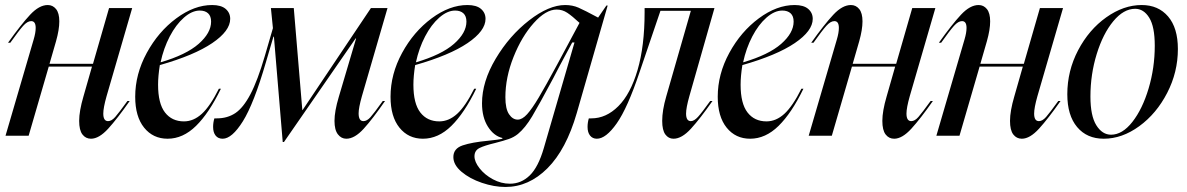

<svg xmlns="http://www.w3.org/2000/svg" viewBox="-20 -540 4722 764"><path d="M122 -429Q122 -456 104 -456Q89 -456 72 -437Q55 -418 21 -370H12Q64 -443 100 -481.5Q136 -520 170 -520Q190 -520 203 -504Q216 -488 216 -455Q216 -422 203 -376L177 -286H350L414 -508H506L404 -157Q391 -111 391 -88Q391 -58 410 -58Q424 -58 438.5 -74.5Q453 -91 487 -138H496Q447 -68 410.5 -28Q374 12 342 12Q321 12 308 -5Q295 -22 295 -59Q295 -98 312 -156L346 -275H174L94 0H2L114 -383Q122 -410 122 -429Z M824 -520Q860 -520 878 -504.5Q896 -489 896 -465Q896 -417 824.5 -368.5Q753 -320 616 -281Q609 -237 609 -203Q609 -128 636.5 -92.5Q664 -57 712 -57Q750 -57 783 -87Q816 -117 851 -187H859Q812 -90 760 -39Q708 12 647 12Q589 12 553.5 -32Q518 -76 518 -155Q518 -245 564 -329.5Q610 -414 681.5 -467Q753 -520 824 -520ZM820 -454Q820 -476 808 -487Q796 -498 775 -498Q744 -498 712 -470Q680 -442 655.5 -395Q631 -348 619 -292Q721 -322 770.5 -365.5Q820 -409 820 -454Z M828 -35Q828 -52 833 -69H843Q885 -69 916.5 -90Q948 -111 976.5 -165Q1005 -219 1034 -318L1066 -428L1058 -508H1149L1183 -102H1184L1456 -508H1522L1420 -157Q1407 -111 1407 -89Q1407 -58 1426 -58Q1440 -58 1454 -73.5Q1468 -89 1503 -138H1512Q1463 -67 1427 -27.5Q1391 12 1358 12Q1338 12 1324.5 -5.5Q1311 -23 1311 -59Q1311 -97 1328 -154L1397 -387H1395L1110 25H1105L1070 -394H1068L1038 -292Q990 -127 946.5 -57.5Q903 12 866 12Q848 12 838 -0.5Q828 -13 828 -35Z M1840 -520Q1876 -520 1894 -504.5Q1912 -489 1912 -465Q1912 -417 1840.5 -368.5Q1769 -320 1632 -281Q1625 -237 1625 -203Q1625 -128 1652.5 -92.5Q1680 -57 1728 -57Q1766 -57 1799 -87Q1832 -117 1867 -187H1875Q1828 -90 1776 -39Q1724 12 1663 12Q1605 12 1569.5 -32Q1534 -76 1534 -155Q1534 -245 1580 -329.5Q1626 -414 1697.5 -467Q1769 -520 1840 -520ZM1836 -454Q1836 -476 1824 -487Q1812 -498 1791 -498Q1760 -498 1728 -470Q1696 -442 1671.5 -395Q1647 -348 1635 -292Q1737 -322 1786.5 -365.5Q1836 -409 1836 -454Z M2009 191Q2054 191 2088 158Q2122 125 2144 49L2266 -371H2257L2207 -278L2181 -228Q2125 -123 2097.5 -77Q2070 -31 2041 -7Q2025 6 2005 13Q1985 20 1950 29Q1908 39 1888 49Q1868 59 1868 82Q1868 104 1888.5 130Q1909 156 1941.5 173.5Q1974 191 2009 191ZM1923 20Q1964 16 1979 12V9Q1945 1 1921.5 -36Q1898 -73 1898 -129Q1898 -215 1952.5 -306.5Q2007 -398 2085.5 -459Q2164 -520 2229 -520Q2258 -520 2282 -509.5Q2306 -499 2360 -470L2393 -518H2398L2275 -90Q2233 55 2158.5 129.5Q2084 204 1991 204Q1946 204 1897.5 187.5Q1849 171 1816.5 143.5Q1784 116 1784 85Q1784 51 1821 38.5Q1858 26 1923 20ZM2040 -64Q2058 -64 2077.5 -85.5Q2097 -107 2123.5 -151.5Q2150 -196 2197 -283L2286 -449Q2257 -476 2237.5 -489Q2218 -502 2195 -502Q2152 -502 2104 -448.5Q2056 -395 2023.5 -313.5Q1991 -232 1991 -153Q1991 -107 2005.5 -85.5Q2020 -64 2040 -64Z M2323 -69H2333Q2392 -69 2440.5 -117.5Q2489 -166 2517 -261.5Q2545 -357 2545 -491V-508H2823L2723 -157Q2710 -111 2710 -88Q2710 -58 2729 -58Q2742 -58 2757.5 -75Q2773 -92 2806 -138H2815Q2766 -68 2729.5 -28Q2693 12 2660 12Q2640 12 2627.5 -5Q2615 -22 2615 -59Q2615 -101 2631 -156L2729 -497H2608L2525 -253Q2477 -110 2434 -49Q2391 12 2355 12Q2338 12 2328 -0.5Q2318 -13 2318 -35Q2318 -52 2323 -69Z M3142 -520Q3178 -520 3196 -504.5Q3214 -489 3214 -465Q3214 -417 3142.5 -368.5Q3071 -320 2934 -281Q2927 -237 2927 -203Q2927 -128 2954.5 -92.5Q2982 -57 3030 -57Q3068 -57 3101 -87Q3134 -117 3169 -187H3177Q3130 -90 3078 -39Q3026 12 2965 12Q2907 12 2871.5 -32Q2836 -76 2836 -155Q2836 -245 2882 -329.5Q2928 -414 2999.5 -467Q3071 -520 3142 -520ZM3138 -454Q3138 -476 3126 -487Q3114 -498 3093 -498Q3062 -498 3030 -470Q2998 -442 2973.5 -395Q2949 -348 2937 -292Q3039 -322 3088.5 -365.5Q3138 -409 3138 -454Z M3318 -429Q3318 -456 3300 -456Q3285 -456 3268 -437Q3251 -418 3217 -370H3208Q3260 -443 3296 -481.5Q3332 -520 3366 -520Q3386 -520 3399 -504Q3412 -488 3412 -455Q3412 -422 3399 -376L3373 -286H3546L3610 -508H3702L3600 -157Q3587 -111 3587 -88Q3587 -58 3606 -58Q3620 -58 3634.5 -74.5Q3649 -91 3683 -138H3692Q3643 -68 3606.5 -28Q3570 12 3538 12Q3517 12 3504 -5Q3491 -22 3491 -59Q3491 -98 3508 -156L3542 -275H3370L3290 0H3198L3310 -383Q3318 -410 3318 -429Z M3826 -429Q3826 -456 3808 -456Q3793 -456 3776 -437Q3759 -418 3725 -370H3716Q3768 -443 3804 -481.5Q3840 -520 3874 -520Q3894 -520 3907 -504Q3920 -488 3920 -455Q3920 -422 3907 -376L3881 -286H4054L4118 -508H4210L4108 -157Q4095 -111 4095 -88Q4095 -58 4114 -58Q4128 -58 4142.5 -74.5Q4157 -91 4191 -138H4200Q4151 -68 4114.5 -28Q4078 12 4046 12Q4025 12 4012 -5Q3999 -22 3999 -59Q3999 -98 4016 -156L4050 -275H3878L3798 0H3706L3818 -383Q3826 -410 3826 -429Z M4372 12Q4305 12 4266 -34.5Q4227 -81 4227 -165Q4227 -258 4270 -340Q4313 -422 4382 -471Q4451 -520 4523 -520Q4589 -520 4628 -474.5Q4667 -429 4667 -345Q4667 -253 4624.5 -170.5Q4582 -88 4513.5 -38Q4445 12 4372 12ZM4401 -4Q4446 -4 4486 -55Q4526 -106 4550.5 -188Q4575 -270 4575 -358Q4575 -434 4553 -469.5Q4531 -505 4497 -505Q4451 -505 4410 -455.5Q4369 -406 4344 -325Q4319 -244 4319 -156Q4319 -79 4342.5 -41.5Q4366 -4 4401 -4Z"/></svg>

Font: Nyght Serif Italic
Style: Regular
Weight: 400
Italic angle: -16°
Designer: Maksym Kobuzan
Version: Version 0.410